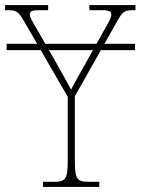

<svg xmlns="http://www.w3.org/2000/svg" viewBox="-30 -734 552 754"><path d="M139 0H360V-20H320C270 -20 264 -31 264 -108V-356L366 -537H500V-562H380L431 -652C453 -691 460 -694 497 -694H502V-714H321V-694H368C403 -694 407 -687 407 -677C407 -666 401 -654 387 -630L349 -562H148L110 -628C97 -651 87 -666 87 -677C87 -688 91 -694 126 -694H159V-714H-10V-694H-3C34 -694 41 -691 64 -651L116 -562H-4V-537H130L236 -354V-108C236 -31 230 -20 180 -20H139ZM180 -506 162 -537H335L300 -474C276 -432 259 -402 249 -382C228 -422 204 -463 180 -506Z"/></svg>

Font: Noto Serif SemiCondensed Thin
Style: Regular
Weight: 100
Width: 4
Designer: Monotype Design Team
Foundry: Monotype Imaging Inc.
Version: Version 2.015